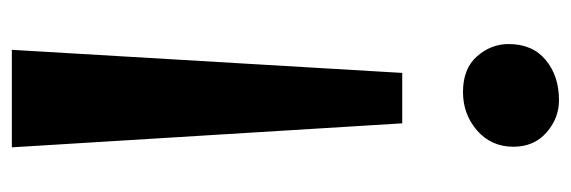

<svg xmlns="http://www.w3.org/2000/svg" viewBox="-332 -456 940 316"><g transform="rotate(90 138.0 -298.0)"><path d="M62 152.5 100 -490H183L222.5 152.5ZM145 -748Q174.5 -748 198 -727.5Q221.5 -707 221.5 -673Q221.5 -636.5 194.8 -613.2Q168 -590 131.5 -590Q93 -590 72.8 -613Q52.5 -636 52.5 -665Q52.5 -704.5 78.8 -726.2Q105 -748 145 -748Z"/></g></svg>

Font: Merriweather 24pt SemiCondensed
Style: Bold
Weight: 700
Width: 4
Designer: Eben Sorkin
Foundry: Eben Sorkin
Version: Version 2.100